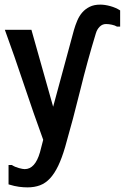

<svg xmlns="http://www.w3.org/2000/svg" viewBox="-20 -655 540 831"><path d="M17 59H31Q45 68 62 72.5Q79 77 87 77Q132 77 153 4Q157 -10 160 -23Q163 -36 167 -50Q125 -165 84 -288Q43 -411 1 -526H116L210 -193L300 -525Q306 -546 314.5 -566Q323 -586 336 -601Q349 -616 368 -625.5Q387 -635 414 -635Q434 -635 457.5 -628.5Q481 -622 500 -610V-540H486Q478 -545 464.5 -548Q451 -551 439 -551Q423 -551 411.5 -539.5Q400 -528 395 -511Q358 -390 327.5 -265.5Q297 -141 262 -19Q248 29 232 62.5Q216 96 196.5 117Q177 138 153 147Q129 156 99 156Q82 156 62.5 153.5Q43 151 17 143Z"/></svg>

Font: D2Coding ligature
Style: Bold
Weight: 700
Monospace: yes
Designer: Yong-Rak Park; Jeong-Hwan Yoon; Sang-Min Lee;
Foundry: NHN Corporation
Version: Version 1.3.2; Build 20180524